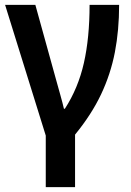

<svg xmlns="http://www.w3.org/2000/svg" viewBox="-20 -563 543 793"><path d="M169 210V-3L1 -543H126L211 -236Q219 -207 229 -171.5Q239 -136 244 -114H248Q303 -199 326.5 -303Q350 -407 350 -543H472Q472 -438 454.5 -347.5Q437 -257 397.5 -173.5Q358 -90 290 -7V210Z"/></svg>

Font: Noto Sans SemiCondensed SemiBold
Style: Regular
Weight: 600
Width: 4
Designer: Monotype Design Team
Foundry: Monotype Imaging Inc.
Version: Version 2.013; ttfautohint (v1.8.4.7-5d5b)